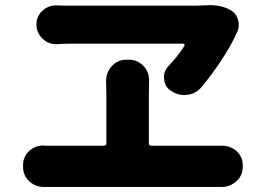

<svg xmlns="http://www.w3.org/2000/svg" viewBox="-20 -744 1040 759"><path d="M709 -562.5Q710.9 -565.4 709 -568.4Q707 -571.3 704.1 -571.3H249Q233.4 -571.3 206.1 -569.3Q204.1 -569.3 202.1 -569.3Q170.9 -569.3 148.4 -590.8Q124 -614.3 124 -647.5Q124 -679.7 148.4 -702.1Q170.9 -722.7 202.1 -722.7Q204.1 -722.7 206.1 -722.7Q222.7 -721.7 237.3 -721.7H758.8Q773.4 -721.7 788.1 -722.7Q797.9 -723.6 808.6 -723.6Q862.3 -723.6 897.5 -700.2Q917 -686.5 921.9 -661.1Q923.8 -653.3 923.8 -645.5Q923.8 -628.9 916 -614.3Q895.5 -567.4 856.4 -507.8Q817.4 -448.2 775.4 -398.4Q753.9 -373 719.7 -369.1Q713.9 -368.2 708 -368.2Q679.7 -368.2 656.2 -384.8Q630.9 -401.4 628.9 -430.7Q627.9 -434.6 627.9 -437.5Q627.9 -463.9 646.5 -483.4Q683.6 -522.5 709 -562.5ZM568.4 -177.7Q568.4 -168 578.1 -168H837.9Q846.7 -168 854.5 -168Q856.4 -168 858.4 -168Q889.6 -168 914.1 -147.5Q939.5 -125 939.5 -91.8V-84Q939.5 -49.8 914.1 -27.3Q889.6 -4.9 856.4 -4.9Q855.5 -4.9 854.5 -4.9Q844.7 -4.9 837.9 -4.9H177.7Q167 -4.9 155.3 -4.9Q154.3 -4.9 153.3 -4.9Q120.1 -4.9 95.7 -27.3Q71.3 -49.8 71.3 -84V-91.8Q71.3 -125 95.7 -147.5Q120.1 -168.9 151.4 -168.9Q153.3 -168.9 155.3 -168Q167 -168 177.7 -168H390.6Q400.4 -168 400.4 -177.7V-373L399.4 -424.8Q399.4 -458 421.9 -482.4Q445.3 -507.8 478.5 -507.8H491.2Q524.4 -507.8 547.9 -482.4Q569.3 -459 569.3 -427.7L568.4 -372.1Z"/></svg>

Font: Gen Jyuu GothicX Heavy
Style: Bold
Weight: 900
Designer: [Source Han Sans]
Ryoko NISHIZUKA  (kana & ideographs); Paul D. Hunt (Latin, Greek & Cyrillic); Wenlong ZHANG  (bopomofo
Version: Version 1.002.20150607